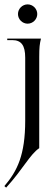

<svg xmlns="http://www.w3.org/2000/svg" viewBox="-25 -676 257 876"><path d="M-5 173 3 180C79 97 112 28 154 0V-416C154 -460 156 -476 162 -500H8V-493H31C72 -493 90 -469 90 -413V-126C90 31 54 104 -5 173ZM101 -568C125 -568 145 -588 145 -612C145 -636 125 -656 101 -656C77 -656 57 -636 57 -612C57 -588 77 -568 101 -568Z"/></svg>

Font: Sinistre
Style: Regular
Weight: 400
Designer: Jules Durand
Foundry: Collletttivo
Version: Version 69.420;Glyphs 3.2 (3217)